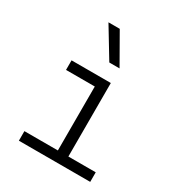

<svg xmlns="http://www.w3.org/2000/svg" viewBox="-187 -916 960 1036"><g transform="rotate(30 293.0 -397.5)"><path d="M85.9 0V-59.6H294.4V-458H115.2V-517.6H359.9V-59.6H530.3V0ZM297.4 -609.4 185.1 -794.9H255.4L361.3 -609.4Z"/></g></svg>

Font: CaskaydiaMono NF Light
Style: Regular
Weight: 300
Designer: Aaron Bell
Foundry: Saja Typeworks
Version: Version 2111.001; ttfautohint (v1.8.4);Nerd Fonts 3.1.1